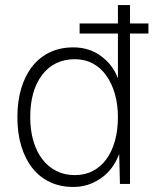

<svg xmlns="http://www.w3.org/2000/svg" viewBox="-20 -730 619 762"><path d="M271 12Q219 12 178 -7.5Q137 -27 108.5 -63Q80 -99 64.5 -150Q49 -201 49 -265Q49 -329 64.5 -380Q80 -431 108.5 -467Q137 -503 178 -522.5Q219 -542 271 -542Q334 -542 381 -507.5Q428 -473 448 -419V-710H496V0H456L453 -119Q430 -57 380.5 -22.5Q331 12 271 12ZM277 -35Q317 -35 348.5 -51.5Q380 -68 402 -98Q424 -128 436 -170.5Q448 -213 448 -265Q448 -315 436 -357Q424 -399 402 -430Q380 -461 348.5 -478Q317 -495 277 -495Q195 -495 147.5 -433Q100 -371 100 -265Q100 -213 112.5 -170.5Q125 -128 148 -98Q171 -68 203.5 -51.5Q236 -35 277 -35ZM296 -597V-637H569V-597Z"/></svg>

Font: Geist ExtLt
Style: Regular
Weight: 400
Designer: Basement.studio, Andrés Briganti, Mateo Zaragoza
Foundry: Basement.studio, Vercel, Andrés Briganti, Guido Ferreyra, Mateo Zaragoza
Version: Version 1.401